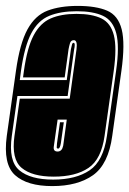

<svg xmlns="http://www.w3.org/2000/svg" viewBox="-28 -621 438 650"><path d="M149 9Q64 9 23 -28Q-18 -65 -5 -161L26 -381Q39 -474 65 -521.5Q91 -569 133 -585Q175 -601 235 -601Q297 -601 334.5 -585Q372 -569 384 -521.5Q396 -474 383 -381L352 -161Q339 -65 287 -28Q235 9 149 9ZM152 -13Q229 -13 275.5 -44.5Q322 -76 334 -161L365 -381Q377 -465 365.5 -508.5Q354 -552 320.5 -567.5Q287 -583 232 -583Q177 -583 139 -567.5Q101 -552 78 -508.5Q55 -465 43 -381L39 -350H198L212 -454Q214 -462 215.5 -469Q217 -476 221 -476Q225 -476 225 -469Q225 -462 223 -454L201 -296H31L12 -161Q0 -76 37.5 -44.5Q75 -13 152 -13ZM154 -23Q81 -23 45.5 -52.5Q10 -82 21 -161L39 -287H208L231 -454Q235 -485 222 -485Q212 -485 209 -475Q206 -465 204 -454L191 -359H50L53 -381Q64 -460 86 -501.5Q108 -543 143.5 -558.5Q179 -574 231 -574Q284 -574 315.5 -558.5Q347 -543 357.5 -501.5Q368 -460 357 -381L326 -161Q315 -82 271.5 -52.5Q228 -23 154 -23ZM167 -108Q182 -108 186 -128L198 -216H167L154 -124Q152 -108 167 -108ZM169 -118Q164 -118 164 -122Q164 -126 165 -136L175 -207H188L178 -136Q175 -118 169 -118Z"/></svg>

Font: Alumni Sans Collegiate One
Style: Italic
Weight: 400
Italic angle: -8°
Designer: Robert E. Leuschke
Foundry: Robert E. Leuschke
Version: Version 1.100